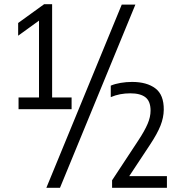

<svg xmlns="http://www.w3.org/2000/svg" viewBox="-20 -830 869 918"><path d="M166.5 -318V-764.1L191.1 -749.2L66.8 -659.3V-720.1L191.1 -810H229.2V-318ZM68.7 -308V-364H322.3V-308ZM201.6 68 562.1 -808H627.3L266.8 68ZM515.9 68V32L641.5 -158.8Q671.8 -204.8 685.8 -237.8Q699.9 -270.9 699.9 -300.9Q699.9 -345.7 675.5 -364.8Q651.2 -383.8 603.3 -383.8Q577.8 -383.8 554.5 -379.4Q531.2 -374.9 509.6 -365.6V-420.5Q529.5 -429.1 556.6 -433.7Q583.8 -438.3 611.5 -438.3Q681.8 -438.3 722.8 -407.5Q763.8 -376.7 763 -305Q762.6 -267.9 747.3 -229.2Q732 -190.5 696.6 -137.1L587.1 28.5L580.7 12H778.1V68Z"/></svg>

Font: Encode Sans Condensed Thin
Style: Regular
Weight: 100
Width: 3
Designer: Multiple Designers
Foundry: Impallari Type
Version: Version 3.002